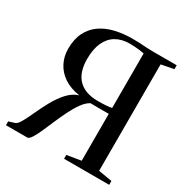

<svg xmlns="http://www.w3.org/2000/svg" viewBox="-169 -893 1011 1039"><g transform="rotate(30 336.5 -374.0)"><path d="M6 0V-24L41.5 -35Q56.5 -39 72.2 -67.2Q88 -95.5 106.5 -136.2Q125 -177 148.2 -219Q171.5 -261 201 -293.8Q230.5 -326.5 268.5 -338.5Q211 -347 171.2 -373.5Q131.5 -400 111 -439.8Q90.5 -479.5 90.5 -527Q90.5 -587.5 111.8 -629.8Q133 -672 170.8 -698.2Q208.5 -724.5 258.8 -736.2Q309 -748 366.5 -748Q392.5 -748 413.8 -746.8Q435 -745.5 456 -744.2Q477 -743 501.5 -743H644V-718.5L566 -703.5V-38.5L651 -24V0H369V-24L457 -38.5V-331.5Q428.5 -331.5 399.8 -331.2Q371 -331 342.5 -332Q318.5 -319 297.5 -289.8Q276.5 -260.5 257.8 -222.8Q239 -185 222.5 -146.2Q206 -107.5 191.2 -74.2Q176.5 -41 163.2 -20.5Q150 0 139 0ZM370 -362Q402 -362 424 -363.8Q446 -365.5 457 -368.5V-709Q442 -712 426.8 -713.8Q411.5 -715.5 396.5 -716.5Q381.5 -717.5 366 -717.5Q316 -717.5 280.2 -696.2Q244.5 -675 225.8 -633.5Q207 -592 207 -531.5Q207 -446.5 249 -404.2Q291 -362 370 -362Z"/></g></svg>

Font: Merriweather 120pt
Style: Regular
Weight: 400
Version: Version 2.100